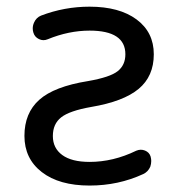

<svg xmlns="http://www.w3.org/2000/svg" viewBox="-20 -578 536 587"><path d="M253.9 -557.6Q344.7 -557.6 397.5 -518.6Q450.2 -479.5 450.2 -412.1Q450.2 -344.7 403.8 -306.2Q357.4 -267.6 258.8 -251Q192.4 -239.3 167 -219.2Q141.6 -199.2 141.6 -162.1Q141.6 -125 170.4 -104Q199.2 -83 253.9 -83Q326.2 -83 396.5 -117.2Q410.2 -123 423.3 -117.7Q436.5 -112.3 440.4 -99.6Q442.4 -91.8 442.4 -85.9Q442.4 -77.1 439.5 -68.4Q432.6 -52.7 418 -45.9Q341.8 -10.7 253.9 -10.7Q161.1 -10.7 107.9 -51.8Q54.7 -92.8 54.7 -162.6Q54.7 -232.4 100.1 -272.9Q145.5 -313.5 249 -330.1Q316.4 -341.8 339.8 -360.4Q363.3 -378.9 363.3 -412.1Q363.3 -484.4 253.9 -484.4Q190.4 -484.4 126 -458Q112.3 -452.1 99.1 -458.5Q85.9 -464.8 82 -478.5Q80.1 -484.4 80.1 -491.2Q80.1 -500 84 -508.8Q90.8 -524.4 105.5 -530.3Q176.8 -557.6 253.9 -557.6Z"/></svg>

Font: Gen Jyuu Gothic P Regular
Style: Regular
Weight: 400
Designer: [Source Han Sans]
Ryoko NISHIZUKA  (kana & ideographs); Paul D. Hunt (Latin, Greek & Cyrillic); Wenlong ZHANG  (bopomofo
Version: Version 1.002.20150607